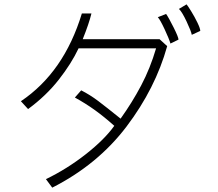

<svg xmlns="http://www.w3.org/2000/svg" viewBox="-20 -767 1002 882"><path d="M900 -625 861 -607Q858 -624 837 -668.5Q816 -713 802 -726L837 -747Q841 -743 857.5 -716.5Q874 -690 887 -663Q900 -636 900 -625ZM356 -705H400Q389 -659 360 -587H713L748 -555Q694 -361 561.5 -186Q429 -11 220 95L191 56Q288 9 374 -58.5Q460 -126 505 -189Q458 -231 415.5 -261.5Q373 -292 324 -319L353 -352Q394 -331 430.5 -303.5Q467 -276 534 -222Q587 -296 628.5 -374.5Q670 -453 697 -545H341Q308 -475 250 -401Q192 -327 109 -266L76 -302Q274 -435 356 -705ZM800 -585 763 -567Q757 -588 736.5 -632Q716 -676 705 -688L743 -703Q755 -686 777.5 -641Q800 -596 800 -585Z"/></svg>

Font: Gmarket Sans TTF Light
Style: Regular
Weight: 300
Designer: Creative Director : Sungho Lee; Art Director : Kiwoong Choi; Project Manager : Sori Yang, Jongwook Yoon; Font Designer :
Foundry: Sandoll Inc.
Version: Version 1.000;hotconv 1.0.109;makeotfexe 2.5.65596